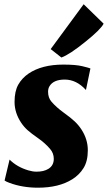

<svg xmlns="http://www.w3.org/2000/svg" viewBox="-20 -871 506 901"><path d="M383.3 -448.7Q338.9 -497.6 283.7 -497.6Q230.5 -497.6 211.9 -465.8Q205.6 -455.1 205.6 -440.4Q205.6 -412.1 221.7 -393.6Q244.6 -367.2 278.8 -342.5Q313 -317.9 330.8 -301Q348.6 -284.2 362.3 -263.2Q392.1 -217.3 392.1 -166Q392.1 -114.7 372.1 -82.5Q352.1 -50.3 319.3 -29.8Q256.3 9.8 158.2 9.8Q85.4 9.8 24.9 -12.7Q8.3 -18.6 1.5 -23.9L24.9 -122.1Q60.1 -86.9 113.8 -71.3Q133.8 -65.4 151.1 -65.4Q168.5 -65.4 182.1 -68.6Q195.8 -71.8 207 -78.6Q232.4 -94.2 232.4 -125.5Q232.4 -152.3 214.8 -172.4Q190.9 -200.2 158.9 -222.4Q127 -244.6 109.9 -259.8Q92.8 -274.9 79.1 -295.4Q48.3 -341.8 48.3 -392.6Q48.3 -443.4 65.9 -474.1Q83.5 -504.9 114.3 -525.9Q176.8 -567.9 277.3 -567.9Q335 -567.9 366.5 -560.3Q397.9 -552.7 404.3 -549.8ZM217.8 -640.6 372.6 -851.1 466.3 -759.8Q452.1 -732.4 382.3 -676.3Q307.1 -615.2 268.1 -601.1Z"/></svg>

Font: Merriweather
Style: Heavy Italic
Weight: 900
Italic angle: -7°
Designer: Eben Sorkin
Foundry: Eben Sorkin
Version: Version 1.001